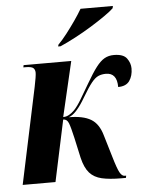

<svg xmlns="http://www.w3.org/2000/svg" viewBox="-54 -810 656 863"><g transform="rotate(-5 273.5 -378.5)"><path d="M458 9Q405 9 370.5 1Q336 -7 315.5 -30Q295 -53 284 -99L264 -190Q253 -239 245.5 -258Q238 -277 221 -277L162 0H14L106 -434Q111 -458 113.5 -474Q116 -490 116 -497Q116 -511 108 -518.5Q100 -526 73 -526H63L65 -536H280L222 -288Q236 -288 248.5 -295Q261 -302 273 -314Q289 -331 306 -359.5Q323 -388 347 -429Q373 -474 392.5 -499.5Q412 -525 430.5 -535.5Q449 -546 473 -546Q516 -546 531.5 -524.5Q547 -503 547 -479Q547 -446 531.5 -423.5Q516 -401 480 -401Q480 -465 430 -465Q411 -465 396 -458.5Q381 -452 364.5 -431.5Q348 -411 322 -367Q303 -334 284 -312.5Q265 -291 247 -285Q311 -285 346.5 -264Q382 -243 397 -189L426 -92Q442 -37 452 -19Q462 -1 474 -1H481L479 9ZM229 -614Q248 -633 268.5 -659.5Q289 -686 308.5 -714Q328 -742 342 -766H488L486 -756Q474 -744 445.5 -724Q417 -704 380.5 -681.5Q344 -659 306 -639Q268 -619 238 -606H227Z"/></g></svg>

Font: Noto Serif Display ExtraCondensed ExtraBold
Style: Italic
Weight: 800
Width: 2
Italic angle: -12°
Designer: Monotype Design Team
Foundry: Monotype Imaging Inc.
Version: Version 2.009